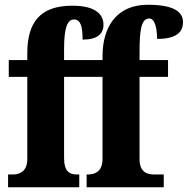

<svg xmlns="http://www.w3.org/2000/svg" viewBox="-20 -789 791 809"><path d="M14 0H314V-54H302C274 -54 250 -66 250 -123V-465H412V-118C412 -62 373 -54 354 -54H345V0H670V-54H626C603 -54 568 -62 568 -118V-465H688V-536H568V-571C568 -662 575 -711 609 -711C636 -711 642 -657 642 -625C728 -625 751 -657 751 -696C751 -732 724 -769 603 -769C473 -769 412 -678 412 -552V-536H250V-582C250 -673 264 -707 292 -707C321 -707 328 -674 328 -622C391 -622 416 -647 416 -685C416 -721 392 -765 285 -765C148 -765 95 -694 95 -564V-536H17V-465H95V-118C95 -62 56 -54 37 -54H14Z"/></svg>

Font: Noto Serif Condensed ExtraBold
Style: Regular
Weight: 800
Width: 3
Designer: Monotype Design Team
Foundry: Monotype Imaging Inc.
Version: Version 2.013